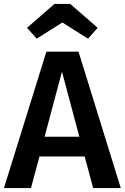

<svg xmlns="http://www.w3.org/2000/svg" viewBox="-25 -953 632 973"><path d="M291 -839 161 -757 112 -812 251 -933H331L470 -812L421 -757ZM447 0 404 -160H175L132 0H-5L210 -691H373L587 0ZM201 -260H377L289 -590Z"/></svg>

Font: FiraGO Medium
Style: Regular
Weight: 500
Designer: bBox Type
Foundry: bBox Type GmbH
Version: Version 1.001;PS 001.001;hotconv 1.0.88;makeotf.lib2.5.64775